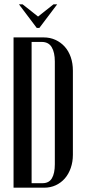

<svg xmlns="http://www.w3.org/2000/svg" viewBox="-20 -873 396 893"><path d="M43 -699H183Q213 -699 238 -687.5Q263 -676 281 -656Q299 -636 309 -607.5Q319 -579 319 -544V-153Q319 -120 309 -91.5Q299 -63 281.5 -43Q264 -23 239.5 -11.5Q215 0 185 0H43ZM127 -21H178Q208 -21 221.5 -44Q235 -67 235 -109V-587Q235 -629 220.5 -653.5Q206 -678 174 -678H127ZM85 -853 157 -796 229 -853H246L163 -743H151L68 -853Z"/></svg>

Font: Moniqa SemBd Narrow Heading
Style: Regular
Weight: 600
Width: 4
Designer: Rajesh Rajput
Foundry: Rajesh Rajput
Version: Version 1.000